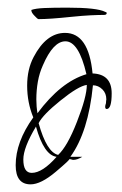

<svg xmlns="http://www.w3.org/2000/svg" viewBox="-20 -475 318 502"><path d="M60 7Q21 7 21 -43Q21 -104 67 -168Q51 -207 51 -251Q51 -294 68 -326Q101 -389 150 -389Q212 -389 222 -283Q272 -281 272 -231Q272 -190 259 -190Q255 -190 255 -196Q255 -198 255.5 -200Q256 -202 257 -205Q257 -209 257.5 -211.5Q258 -214 258 -215Q258 -231 248 -241Q237 -252 223 -252Q211 -130 164 -65H195Q182 -57 172 -57Q169 -57 167 -58Q164 -59 161 -59Q165 -59 126 -26Q87 7 60 7ZM78 -179Q139 -261 206 -281Q186 -367 151 -367Q119 -367 92 -304Q83 -284 79 -261.5Q75 -239 75 -215Q75 -196 78 -179ZM132 -70Q156 -92 181 -156Q207 -222 207 -253Q185 -250 138 -212Q92 -175 81 -153Q102 -77 132 -70ZM63 -23Q91 -23 128 -65Q95 -69 74 -144Q41 -89 41 -58Q41 -23 63 -23ZM81 -425Q78 -425 70 -434Q62 -442 62 -448V-449Q73 -453 96 -454Q119 -455 156 -455Q234 -455 255 -444Q259 -443 259 -441Q259 -436 252 -436Q238 -436 217 -435Q196 -434 167 -431Q110 -425 81 -425Z"/></svg>

Font: Ruthie
Style: Regular
Weight: 400
Designer: Robert E. Leuschke
Foundry: Robert E. Leuschke
Version: Version 1.012